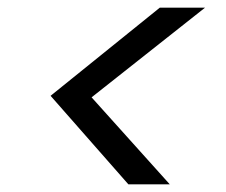

<svg xmlns="http://www.w3.org/2000/svg" viewBox="-20 -601 590 501"><path d="M515 -581 219 -347 423 -120H315L112 -351L397 -581Z"/></svg>

Font: DM Sans 24pt
Style: Italic
Weight: 400
Italic angle: -10°
Designer: Colophon Foundry, Jonny Pinhorn
Foundry: Colophon Foundry
Version: Version 4.004;gftools[0.9.30]